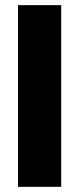

<svg xmlns="http://www.w3.org/2000/svg" viewBox="-20 -723 306 743"><path d="M49.8 0V-703.1H216.8V0Z"/></svg>

Font: LT Superior Black
Style: Regular
Weight: 900
Designer: Daniel Lyons
Foundry: LyonsType
Version: Version 2.005